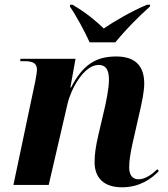

<svg xmlns="http://www.w3.org/2000/svg" viewBox="-20 -786 714 816"><path d="M361 -606H470C508 -653 567 -714 617 -758L618 -766H605C540 -739 463 -694 421 -665C390 -695 345 -733 288 -766H278L277 -758C302 -723 343 -647 361 -606ZM499 10C572 10 623 -25 655 -59L649 -67C630 -49 600 -24 569 -24C543 -24 529 -42 529 -75C529 -105 535 -138 543 -175L575 -316C583 -351 593 -397 593 -431C593 -496 564 -546 474 -546C387 -546 331 -510 282 -414H279L301 -536H67L66 -526H84C122 -526 137 -516 137 -489C137 -479 133 -458 130 -441L37 0H187L267 -345C281 -406 336 -510 399 -510C437 -510 443 -478 443 -446C443 -410 430 -349 424 -323L398 -212C386 -161 382 -127 382 -97C382 -31 420 10 499 10Z"/></svg>

Font: Noto Serif Display
Style: Bold Italic
Weight: 700
Italic angle: -12°
Designer: Monotype Design Team
Foundry: Monotype Imaging Inc.
Version: Version 2.009